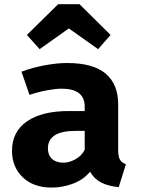

<svg xmlns="http://www.w3.org/2000/svg" viewBox="-20 -856 655 894"><path d="M530.3 -156.9Q530.3 -126.2 538.7 -112.3Q547.2 -98.5 566.2 -91.3L532.8 15.4Q484.6 10.8 451.5 -5.9Q418.5 -22.6 399.5 -56.4Q368.2 -19 319.5 -0.8Q270.8 17.4 220 17.4Q135.9 17.4 85.9 -30.5Q35.9 -78.5 35.9 -153.8Q35.9 -242.6 105.4 -290.8Q174.9 -339 301 -339H374.4V-359.5Q374.4 -443.1 266.7 -443.1Q240.5 -443.1 199.5 -435.6Q158.5 -428.2 117.4 -414.4L80 -522.1Q132.8 -542.1 190 -552.3Q247.2 -562.6 292.3 -562.6Q413.8 -562.6 472.1 -513.1Q530.3 -463.6 530.3 -370.3ZM275.9 -98.5Q302.1 -98.5 330.8 -114.1Q359.5 -129.7 374.4 -158.5V-246.7H334.4Q266.7 -246.7 234.9 -225.9Q203.1 -205.1 203.1 -165.1Q203.1 -133.8 222.3 -116.2Q241.5 -98.5 275.9 -98.5ZM164.6 -627.2 105.1 -693.3 250.8 -836.4H350.3L494.9 -693.3L436.9 -627.2L300.5 -723.6Z"/></svg>

Font: FiraCode Nerd Font Mono
Style: Bold
Weight: 700
Monospace: yes
Designer: Carrois Corporate, Edenspiekermann AG, Nikita Prokopov
Foundry: Carrois Corporate, Edenspiekermann AG, Nikita Prokopov
Version: Version 6.002;Nerd Fonts 3.3.0